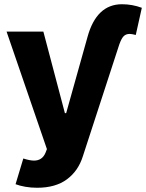

<svg xmlns="http://www.w3.org/2000/svg" viewBox="-20 -678 683 897"><path d="M52.7 182.6 88.9 62.5Q119.6 72.3 138.7 72.3Q177.2 72.3 192.4 36.1L199.2 18.6L10.7 -530.3H182.6L283.2 -149.4H289.1L388.7 -504.9Q430.7 -658.2 549.8 -658.2Q597.7 -658.2 642.6 -641.6L614.3 -514.6Q596.2 -519.5 585.9 -519.5Q567.9 -519.5 557.4 -508.5Q546.9 -497.6 537.1 -469.7L367.2 51.8Q345.7 120.6 292.5 159.9Q239.3 199.2 153.3 199.2Q125 199.2 98.4 194.6Q71.8 189.9 52.7 182.6Z"/></svg>

Font: Pretendard GOV ExtraBold
Style: Regular
Weight: 800
Designer: Base glyphs from Inter by Rasmus Andersson; Hangeul glyphs from Noto Sans CJK(Source Han Sans) by Jang Soo-young and Kan
Foundry: Kil Hyung-jin
Version: Version 1.309